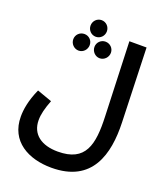

<svg xmlns="http://www.w3.org/2000/svg" viewBox="-179 -912 1082 1261"><g transform="rotate(20 362.0 -281.0)"><path d="M311 -677C343 -677 368 -703 368 -735C368 -767 343 -793 311 -793C279 -793 254 -767 254 -735C254 -703 279 -677 311 -677ZM28 -17C28 156 170 231 331 231C616 231 673 13 666 -206L649 -725H529L548 -208C556 -10 528 117 334 117C221 117 146 65 146 -35C146 -76 157 -119 180 -179L76 -216C37 -129 28 -64 28 -17ZM236 -553C268 -553 293 -580 293 -612C293 -644 268 -669 236 -669C204 -669 178 -644 178 -612C178 -580 204 -553 236 -553ZM383 -553C415 -553 441 -580 441 -612C441 -644 415 -669 383 -669C352 -669 326 -644 326 -612C326 -580 352 -553 383 -553Z"/></g></svg>

Font: Noto Sans Arabic UI Semi
Style: Regular
Weight: 600
Designer: Nadine Chahine - Monotype Design Team
Foundry: Monotype Imaging Inc.
Version: Version 1.900